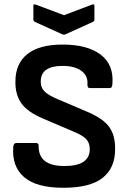

<svg xmlns="http://www.w3.org/2000/svg" viewBox="-20 -877 612 909"><path d="M279 12Q152 12 93.5 -39Q35 -90 43 -183Q45 -200 57 -200H151Q164 -200 163 -185Q162 -91 285 -91Q405 -91 405 -171Q405 -200 388.5 -218Q372 -236 328 -254L183 -316Q110 -347 81 -388Q52 -429 53 -491Q53 -576 109.5 -621Q166 -666 277 -666Q394 -666 457 -618Q520 -570 512 -478Q511 -460 500 -460H405Q393 -460 394 -478Q397 -518 365.5 -541.5Q334 -565 276 -565Q174 -565 173 -493Q172 -464 189.5 -445.5Q207 -427 252 -408L395 -347Q468 -316 497 -276Q526 -236 525 -170Q525 -82 466 -35Q407 12 279 12ZM274 -715 146 -773Q138 -776 138 -785V-849Q138 -860 150 -855L283 -805L415 -855Q427 -860 427 -849V-785Q427 -776 419 -773L291 -715Q283 -711 274 -715Z"/></svg>

Font: Sofia Sans
Style: Bold
Weight: 700
Designer: Botio Nikoltchev, Ani Petrova
Foundry: lettersoup
Version: Version 4.100; ttfautohint (v1.8.4.7-5d5b)